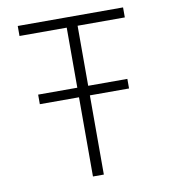

<svg xmlns="http://www.w3.org/2000/svg" viewBox="-82 -800 764 869"><g transform="rotate(-10 300.0 -365.0)"><path d="M95 -364V-408H505V-364ZM275 0V-684H58V-730H542V-684H325V0Z"/></g></svg>

Font: M PLUS Code Latin Expanded Light
Style: Regular
Weight: 300
Width: 7
Designer: Coji Morishita
Foundry: UNDERFOREST DESIGN
Version: Version 1.002; ttfautohint (v1.8.3)